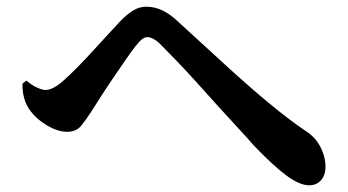

<svg xmlns="http://www.w3.org/2000/svg" viewBox="-20 -628 1040 574"><path d="M904 -74Q876 -74 836 -103.5Q796 -133 737 -195Q720 -215 692 -245Q664 -275 632 -310.5Q600 -346 568.5 -381Q537 -416 509.5 -444.5Q482 -473 465 -490Q451 -505 440 -511Q429 -517 421 -517Q413 -517 405 -511Q397 -505 386 -491Q374 -476 356.5 -450.5Q339 -425 319.5 -396.5Q300 -368 283 -341.5Q266 -315 254 -296Q238 -271 223 -252.5Q208 -234 181 -234Q152 -234 119 -254Q86 -274 67 -302Q57 -317 52 -335.5Q47 -354 47 -378L59 -387Q74 -374 90 -366.5Q106 -359 116 -359Q127 -359 140.5 -366Q154 -373 172 -389Q191 -406 215 -430.5Q239 -455 263 -481.5Q287 -508 308 -530.5Q329 -553 339 -564Q358 -584 377 -596Q396 -608 417 -608Q443 -608 466.5 -596.5Q490 -585 516 -560Q585 -497 652.5 -435Q720 -373 782 -321.5Q844 -270 893 -237Q922 -219 937.5 -189.5Q953 -160 953 -129Q953 -104 939.5 -89Q926 -74 904 -74Z"/></svg>

Font: Noto Serif TC
Style: Bold
Weight: 700
Designer: Ryoko NISHIZUKA 西塚涼子 (kana & ideographs); Frank Grießhammer (Latin, Greek & Cyrillic); Wenlong ZHANG 张文龙 (bopomofo); San
Foundry: Adobe
Version: Version 2.002-H1;hotconv 1.1.0;makeotfexe 2.6.0